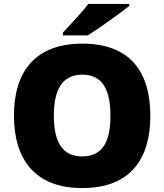

<svg xmlns="http://www.w3.org/2000/svg" viewBox="-20 -947 837 977"><path d="M638 -917V-927H429C396 -882 334 -818 300 -781V-767H427C481 -801 591 -879 638 -917ZM745 -358C745 -580 643 -725 399 -725C158 -725 51 -581 51 -359C51 -136 158 10 398 10C643 10 745 -137 745 -358ZM254 -358C254 -487 294 -567 399 -567C504 -567 542 -487 542 -358C542 -229 504 -151 398 -151C295 -151 254 -229 254 -358Z"/></svg>

Font: Noto Sans Canadian Aboriginal Black
Style: Regular
Weight: 900
Designer: Monotype Design Team, Typotheque's Kevin King
Foundry: Monotype Imaging Inc.
Version: Version 2.004